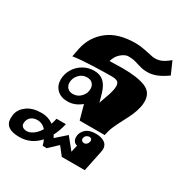

<svg xmlns="http://www.w3.org/2000/svg" viewBox="-270 -729 1081 1137"><g transform="rotate(30 270.5 -161.0)"><path d="M561 -288Q561 -269 557 -252Q550 -220 538.5 -193.5Q527 -167 507 -130Q486 -90 474 -62.5Q462 -35 455 0H284L257 -98Q214 -62 164 -62Q118 -62 91.5 -88Q65 -114 65 -155Q65 -192 84.5 -225.5Q104 -259 138 -279Q172 -299 212 -299Q252 -299 277 -277Q302 -255 316 -209L333 -149Q335 -159 340 -172Q345 -185 347 -192Q362 -231 366 -252Q370 -269 370 -284Q370 -305 358 -313.5Q346 -322 316 -322Q269 -322 187.5 -319Q106 -316 56 -308L68 -369Q87 -455 155.5 -509Q224 -563 343 -563Q372 -563 399 -557.5Q426 -552 432 -551Q468 -542 487 -542Q508 -542 528.5 -550.5Q549 -559 581 -585L618 -501Q577 -472 546.5 -460.5Q516 -449 487 -449Q465 -449 450.5 -452Q436 -455 417 -461Q400 -467 384 -470.5Q368 -474 344 -474Q323 -474 297 -452.5Q271 -431 261 -394Q315 -396 348 -396Q452 -396 506.5 -373.5Q561 -351 561 -288ZM246 -194Q246 -216 233 -230Q220 -244 195 -244Q163 -244 141 -220Q119 -196 119 -165Q119 -144 132.5 -130Q146 -116 169 -116Q201 -116 223.5 -139.5Q246 -163 246 -194ZM489 78Q489 82 487 94L457 239H300L256 183L197 239H169Q163 216 156 202Q102 263 22 263Q-77 263 -77 192Q-77 185 -75 165Q-67 126 -30 99.5Q7 73 68 73Q113 73 149 99Q156 79 160 59H224Q212 111 192 148Q197 156 202 167L271 106L334 184L345 136Q329 133 321.5 121.5Q314 110 314 95Q314 85 315 81Q321 54 343 36.5Q365 19 408 19Q443 19 466 33.5Q489 48 489 78ZM401 72Q401 63 395.5 58.5Q390 54 382 54Q373 54 364 60.5Q355 67 353 78Q352 80 352 84Q352 93 358.5 98Q365 103 373 103Q382 103 389.5 96.5Q397 90 400 78ZM126 150Q101 122 67 122Q42 122 25.5 134.5Q9 147 5 169Q4 173 4 180Q4 195 15 203Q26 211 43 211Q62 211 84.5 196Q107 181 126 150Z"/></g></svg>

Font: Taviraj Black
Style: Italic
Weight: 900
Italic angle: -12°
Designer: Katatrad Team
Foundry: CadsonDemak
Version: Version 1.001